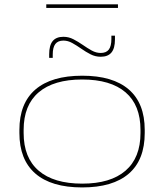

<svg xmlns="http://www.w3.org/2000/svg" viewBox="-20 -828 736 861"><path d="M187.5 -792.5V-808.5H509V-792.5ZM348.5 12.5Q210 12.5 138.5 -49.8Q67 -112 67 -231.5V-245.5Q67 -365 139 -426.8Q211 -488.5 349 -488.5Q486 -488.5 557.5 -426.8Q629 -365 629 -245.5V-231.5Q629 -111 557.5 -49.2Q486 12.5 348.5 12.5ZM349 -4.5Q475.5 -4.5 542.8 -62.5Q610 -120.5 610 -231.5V-245.5Q610 -356.5 543 -414Q476 -471.5 348.5 -471.5Q221 -471.5 153.5 -414Q86 -356.5 86 -245.5V-231.5Q86 -120.5 153.5 -62.5Q221 -4.5 349 -4.5ZM431.5 -573.5Q407.5 -573.5 386 -584.5Q364.5 -595.5 344.2 -609.8Q324 -624 304.2 -635Q284.5 -646 264.5 -646Q240 -646 228.2 -630.8Q216.5 -615.5 216.5 -583.5V-568.5H200.5V-584.5Q200.5 -624.5 216.2 -643.8Q232 -663 264.5 -663Q288 -663 309.2 -652Q330.5 -641 351 -626.8Q371.5 -612.5 391.2 -601.5Q411 -590.5 431.5 -590.5Q456.5 -590.5 468 -605.8Q479.5 -621 479.5 -653V-668H495.5V-651Q495.5 -611.5 479.8 -592.5Q464 -573.5 431.5 -573.5Z"/></svg>

Font: Anek Latin Expanded Thin
Style: Regular
Weight: 250
Width: 7
Designer: Yesha Goshar
Foundry: Ek Type
Version: Version 1.003